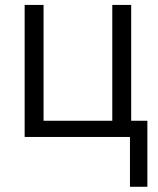

<svg xmlns="http://www.w3.org/2000/svg" viewBox="-20 -545 629 764"><path d="M78.1 0V-525.4H153.3V-64.5H426.8V-525.4H502V-64.5H566.4V198.2H497.1V0Z"/></svg>

Font: Gothic A1
Style: Regular
Weight: 400
Designer: HanYang I&C Co.,Ltd.
Foundry: HanYang I&C Co.,Ltd.
Version: Version 2.50